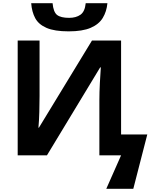

<svg xmlns="http://www.w3.org/2000/svg" viewBox="-20 -966 956 1194"><path d="M407 -771Q319 -771 269.5 -792.5Q220 -814 199 -853Q178 -892 174 -946H307Q312 -891 335 -873Q358 -855 410 -855Q453 -855 480.5 -874.5Q508 -894 513 -946H648Q643 -894 619 -854.5Q595 -815 544 -793Q493 -771 407 -771ZM641 208 733 0H598V-343Q598 -392 601 -449Q604 -506 607 -547H603L272 0H90V-714H226V-369Q226 -323 224.5 -269Q223 -215 219 -172H222L552 -714H733V-130H896L809 208Z"/></svg>

Font: Noto IKEA Latin
Style: Bold
Weight: 700
Designer: Monotype Design Team
Foundry: Monotype Imaging Inc.
Version: Version 1.0